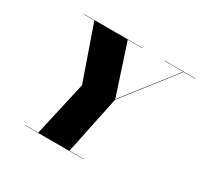

<svg xmlns="http://www.w3.org/2000/svg" viewBox="-156 -947 1192 1144"><g transform="rotate(30 440.0 -375.0)"><path d="M140 -2V0H545V-2H445.5L529 -401L800 -748H880V-750H670V-748H797L528 -404L415.5 -748H515V-750H115V-748H185.5L315 -377L230.5 -2Z"/></g></svg>

Font: Bodoni* 96pt Fatface
Style: Italic
Weight: 900
Italic angle: -13°
Version: Version 2.3